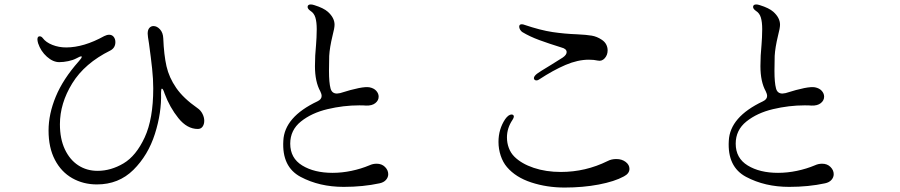

<svg xmlns="http://www.w3.org/2000/svg" viewBox="-20 -812 4040 862"><path d="M198 -226Q198 -300 230.5 -378.5Q263 -457 333 -536Q347 -551 347 -557Q347 -559 345 -559Q339 -559 323 -550Q308 -542 286.5 -537.5Q265 -533 246 -533Q218 -533 190.5 -557.5Q163 -582 151 -618Q148 -629 148 -635Q148 -649 158 -649Q166 -649 172 -641Q186 -622 215 -610.5Q244 -599 277 -599Q356 -599 448 -650Q460 -656 470 -656Q483 -656 490.5 -646.5Q498 -637 498 -623Q498 -597 475 -585Q360 -528 304.5 -438Q249 -348 249 -254Q249 -189 271 -142Q293 -95 331 -70Q369 -45 418 -45Q478 -45 534.5 -78.5Q591 -112 629.5 -195Q668 -278 668 -415Q668 -457 663 -503.5Q658 -550 649 -616Q643 -651 643 -661Q643 -678 650.5 -686.5Q658 -695 669 -695Q685 -695 698.5 -680Q712 -665 713 -640Q716 -565 727.5 -514.5Q739 -464 771 -417.5Q803 -371 866 -327Q881 -317 889 -301Q897 -285 897 -270Q897 -254 889.5 -243.5Q882 -233 868 -233Q820 -233 781 -281.5Q742 -330 719 -392Q712 -414 707 -414Q703 -414 703 -395Q706 -307 675.5 -211Q645 -115 579 -49.5Q513 16 415 16Q354 16 304.5 -12Q255 -40 226.5 -94.5Q198 -149 198 -226Z M1252 -180Q1257 -287 1405 -357Q1424 -366 1424 -381Q1424 -390 1418 -402Q1394 -445 1394 -515Q1394 -562 1399 -612Q1400 -626 1401 -643.5Q1402 -661 1402 -681Q1402 -713 1396 -733Q1390 -753 1374 -763Q1361 -772 1361 -781Q1361 -786 1364.5 -789Q1368 -792 1375 -792Q1382 -792 1391 -789Q1433 -776 1452 -759Q1482 -732 1482 -701Q1482 -686 1473 -652Q1460 -598 1458 -561L1457 -494Q1457 -441 1464 -415Q1470 -392 1493 -392Q1497 -392 1507 -394Q1608 -426 1639 -420Q1659 -416 1669.5 -404Q1680 -392 1680 -378Q1680 -361 1665 -349Q1650 -337 1623 -338Q1614 -339 1593 -339Q1522 -339 1450.5 -322Q1379 -305 1331 -266.5Q1283 -228 1283 -167Q1283 -102 1337 -69Q1391 -36 1473 -36Q1515 -36 1558 -45Q1601 -54 1639 -70Q1654 -77 1671 -77Q1694 -77 1708.5 -62.5Q1723 -48 1723 -30Q1723 -16 1713 -4.5Q1703 7 1684 11Q1610 27 1523 27Q1414 27 1329.5 -18Q1245 -63 1252 -180Z M2388 -451Q2383 -451 2380 -454Q2377 -457 2377 -461Q2377 -470 2391 -481Q2398 -487 2456 -522Q2482 -538 2507 -554Q2524 -566 2524 -578Q2524 -593 2500 -599Q2445 -616 2401.5 -632Q2358 -648 2325 -668Q2319 -672 2315 -679Q2311 -686 2311 -692Q2311 -703 2322 -703Q2329 -703 2333 -701Q2407 -676 2461 -668Q2515 -660 2571 -658Q2613 -656 2636.5 -652Q2660 -648 2681 -634Q2695 -625 2701.5 -612.5Q2708 -600 2708 -586Q2708 -565 2695 -550.5Q2682 -536 2664 -540Q2647 -544 2624 -544Q2574 -544 2519 -520.5Q2464 -497 2400 -455Q2395 -451 2388 -451ZM2256 -62Q2238 -83 2228 -113Q2218 -143 2218 -175Q2218 -232 2248 -277Q2263 -298 2277 -298Q2281 -298 2284 -295.5Q2287 -293 2287 -289Q2287 -283 2281 -274Q2256 -237 2256 -195Q2256 -170 2264.5 -147.5Q2273 -125 2289 -109Q2321 -77 2376 -58.5Q2431 -40 2498 -40Q2609 -40 2708 -89Q2725 -98 2747 -98Q2772 -98 2789 -85Q2806 -72 2806 -54Q2806 -33 2781 -20Q2739 3 2668 16.5Q2597 30 2515 30Q2435 30 2365 7Q2295 -16 2256 -62Z M3252 -180Q3257 -287 3405 -357Q3424 -366 3424 -381Q3424 -390 3418 -402Q3394 -445 3394 -515Q3394 -562 3399 -612Q3400 -626 3401 -643.5Q3402 -661 3402 -681Q3402 -713 3396 -733Q3390 -753 3374 -763Q3361 -772 3361 -781Q3361 -786 3364.5 -789Q3368 -792 3375 -792Q3382 -792 3391 -789Q3433 -776 3452 -759Q3482 -732 3482 -701Q3482 -686 3473 -652Q3460 -598 3458 -561L3457 -494Q3457 -441 3464 -415Q3470 -392 3493 -392Q3497 -392 3507 -394Q3608 -426 3639 -420Q3659 -416 3669.5 -404Q3680 -392 3680 -378Q3680 -361 3665 -349Q3650 -337 3623 -338Q3614 -339 3593 -339Q3522 -339 3450.5 -322Q3379 -305 3331 -266.5Q3283 -228 3283 -167Q3283 -102 3337 -69Q3391 -36 3473 -36Q3515 -36 3558 -45Q3601 -54 3639 -70Q3654 -77 3671 -77Q3694 -77 3708.5 -62.5Q3723 -48 3723 -30Q3723 -16 3713 -4.5Q3703 7 3684 11Q3610 27 3523 27Q3414 27 3329.5 -18Q3245 -63 3252 -180Z"/></svg>

Font: Hina Mincho
Style: Regular
Weight: 400
Designer: satsuyako
Foundry: satsuyako
Version: Version 1.100